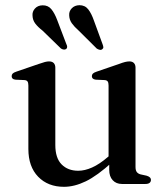

<svg xmlns="http://www.w3.org/2000/svg" viewBox="-20 -710 638 741"><path d="M401.5 -54.5V-89.5L399 -92.5V-380Q399 -391 395.5 -395.8Q392 -400.5 383.5 -401L349.5 -402.5Q341.5 -403.5 338 -407Q334.5 -410.5 334.5 -416Q334.5 -422 338.5 -426Q342.5 -430 353 -433.5L439 -463Q453.5 -468.5 462.8 -470.8Q472 -473 479.5 -473Q491 -473 497 -466.5Q503 -460 503 -449V-65.5Q503 -52.5 508 -46Q513 -39.5 522.5 -37L545.5 -32Q554 -29.5 558.2 -25.5Q562.5 -21.5 562.5 -15.5Q562.5 -8.5 557.2 -4.2Q552 0 541 0H450.5Q428.5 0 415 -14.5Q401.5 -29 401.5 -54.5ZM89.5 -135V-380Q89.5 -391 86 -395.8Q82.5 -400.5 74 -401L39.5 -402.5Q31.5 -403.5 28.2 -407Q25 -410.5 25 -416Q25 -422 28.8 -426Q32.5 -430 43 -433.5L129 -463Q144.5 -468.5 153.5 -470.8Q162.5 -473 169 -473Q181.5 -473 187.5 -466.5Q193.5 -460 193.5 -449V-150.5Q193.5 -100 217.8 -75.5Q242 -51 282 -51Q307 -51 335.2 -63.5Q363.5 -76 395.5 -103.5L417 -121.5L435 -103.5L413.5 -84.5Q355 -31.5 311 -10.2Q267 11 227 11Q165 11 127.2 -28Q89.5 -67 89.5 -135ZM201 -632 236 -540Q239 -534.5 239.2 -529.5Q239.5 -524.5 235.5 -521Q231.5 -518 225.8 -518.8Q220 -519.5 215 -523L144 -592Q126.5 -605.5 116.2 -619Q106 -632.5 105.5 -649.5Q104 -665 114.8 -677Q125.5 -689 144 -689.5Q165.5 -690 178.2 -674.5Q191 -659 201 -632ZM342.5 -630.5 376 -539Q378.5 -532.5 378.8 -527.8Q379 -523 374.5 -520Q370.5 -516.5 364.8 -517.8Q359 -519 353.5 -522.5L283 -592.5Q267 -606.5 257.2 -620.2Q247.5 -634 247 -651Q246 -666.5 257 -678Q268 -689.5 286.5 -690Q308 -690 320.5 -674Q333 -658 342.5 -630.5Z"/></svg>

Font: Fraunces 28pt
Style: Regular
Weight: 400
Version: Version 1.000;[b76b70a41]